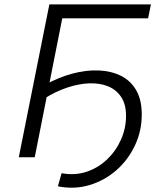

<svg xmlns="http://www.w3.org/2000/svg" viewBox="-20 -720 741 879"><path d="M66 0 206 -700H671L658 -636H245L269 -656L139 0ZM245 133 262 73Q323 84 376 66.5Q429 49 470 10Q511 -29 534 -81Q557 -133 557 -190Q557 -242 535 -275.5Q513 -309 475.5 -324.5Q438 -340 390 -338.5Q342 -337 289 -319.5Q236 -302 185 -270V-331Q248 -366 311.5 -383Q375 -400 432 -397.5Q489 -395 533.5 -373Q578 -351 603.5 -307Q629 -263 629 -196Q629 -120 597.5 -53.5Q566 13 512 60Q458 107 389 127.5Q320 148 245 133Z"/></svg>

Font: MOST Montserrat
Style: Italic
Weight: 400
Italic angle: -11.3°
Designer: Julieta Ulanovsky
Foundry: Julieta Ulanovsky
Version: Version 8.000;March 11, 2024;FontCreator 15.0.0.2926 64-bit